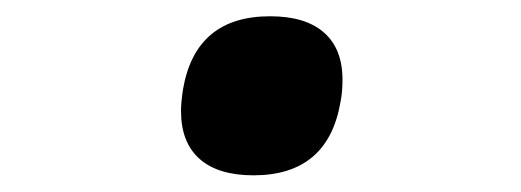

<svg xmlns="http://www.w3.org/2000/svg" viewBox="-20 -398 640 236"><path d="M202.5 -261.5Q202.5 -272.5 205 -288.5Q220.5 -378 312 -378Q355.5 -378 378.2 -358Q401 -338 401 -300Q401 -285 398.5 -272.5Q383 -182.5 291.5 -182.5Q248 -182.5 225.2 -202.8Q202.5 -223 202.5 -261.5Z"/></svg>

Font: JuliaMono SemiBold
Style: Italic
Weight: 600
Italic angle: -9°
Monospace: yes
Designer: cormullion
Foundry: corm
Version: Version 0.056; ttfautohint (v1.8.4)